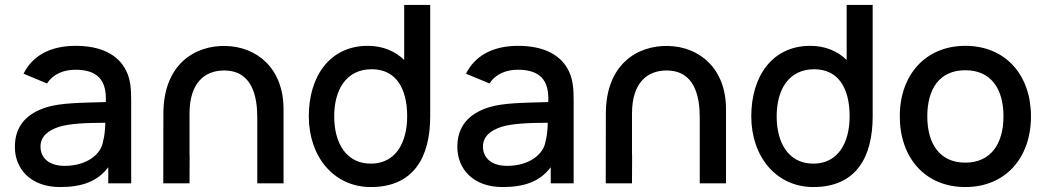

<svg xmlns="http://www.w3.org/2000/svg" viewBox="-20 -740 4222 775"><path d="M75 -442.5 170 -403C194.5 -442 238 -458.5 284.5 -458.5C373 -458.5 411.5 -417 407 -328C306 -325 226 -325 167.5 -307C84 -280.5 40 -228.5 40 -147C40 -59 103 15 222.5 15C308.5 15 372.5 -6 417 -65V0H509.5V-332.5C509.5 -378 507.5 -416.5 490.5 -452C457 -523 382 -555 285.5 -555C179 -555 109.5 -512 75 -442.5ZM143.5 -148C143.5 -190.5 175 -213.5 218 -228C263.5 -241.5 323.5 -244 405 -244.5C404.5 -219.5 402 -189.5 396 -169.5C388.5 -117 330 -70.5 241 -70.5C174 -70.5 143.5 -106 143.5 -148Z M1018.5 -265.5V0H1124.5V-300C1124.5 -462 1019 -551.5 891 -554.5C765 -557.5 639.5 -479 639.5 -281L639 0H745L745.5 -108.5L745 -120.5V-281C745 -409 809 -455.5 884.5 -455.5C999 -455.5 1018.5 -349.5 1018.5 -265.5Z M1477 15C1650 15 1716.5 -106 1716.5 -270.5V-720H1611.5V-498C1574.5 -534 1524.5 -555 1464.5 -555C1312.5 -555 1226.5 -433.5 1226.5 -270.5C1226.5 -108.5 1326.5 15 1477 15ZM1329 -270.5C1329 -376.5 1376.5 -460.5 1480.5 -460.5C1579 -460.5 1623.5 -382.5 1623.5 -270.5C1623.5 -163.5 1576.5 -79.5 1477 -79.5C1376.5 -79.5 1329 -163.5 1329 -270.5Z M1861 -442.5 1956 -403C1980.5 -442 2024 -458.5 2070.5 -458.5C2159 -458.5 2197.5 -417 2193 -328C2092 -325 2012 -325 1953.5 -307C1870 -280.5 1826 -228.5 1826 -147C1826 -59 1889 15 2008.5 15C2094.5 15 2158.5 -6 2203 -65V0H2295.5V-332.5C2295.5 -378 2293.5 -416.5 2276.5 -452C2243 -523 2168 -555 2071.5 -555C1965 -555 1895.5 -512 1861 -442.5ZM1929.5 -148C1929.5 -190.5 1961 -213.5 2004 -228C2049.5 -241.5 2109.5 -244 2191 -244.5C2190.5 -219.5 2188 -189.5 2182 -169.5C2174.5 -117 2116 -70.5 2027 -70.5C1960 -70.5 1929.5 -106 1929.5 -148Z M2804.5 -265.5V0H2910.5V-300C2910.5 -462 2805 -551.5 2677 -554.5C2551 -557.5 2425.5 -479 2425.5 -281L2425 0H2531L2531.5 -108.5L2531 -120.5V-281C2531 -409 2595 -455.5 2670.5 -455.5C2785 -455.5 2804.5 -349.5 2804.5 -265.5Z M3263 15C3436 15 3502.5 -106 3502.5 -270.5V-720H3397.5V-498C3360.5 -534 3310.5 -555 3250.5 -555C3098.5 -555 3012.5 -433.5 3012.5 -270.5C3012.5 -108.5 3112.5 15 3263 15ZM3115 -270.5C3115 -376.5 3162.5 -460.5 3266.5 -460.5C3365 -460.5 3409.5 -382.5 3409.5 -270.5C3409.5 -163.5 3362.5 -79.5 3263 -79.5C3162.5 -79.5 3115 -163.5 3115 -270.5Z M3876.5 15C4037.5 15 4141.5 -101.5 4141.5 -270.5C4141.5 -437.5 4038.5 -555 3876.5 -555C3717.5 -555 3612 -439.5 3612 -270.5C3612 -103 3714.5 15 3876.5 15ZM3723 -270.5C3723 -380.5 3771.5 -456.5 3876.5 -456.5C3978.5 -456.5 4030.5 -383.5 4030.5 -270.5C4030.5 -160 3979.5 -83.5 3876.5 -83.5C3775.5 -83.5 3723 -156.5 3723 -270.5Z"/></svg>

Font: Eudonet SemiBold
Style: Regular
Weight: 600
Designer: Mikhail Sharanda
Foundry: Mikhail Sharanda
Version: Version 4.503;Glyphs 3.1.2 (3151)